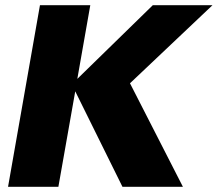

<svg xmlns="http://www.w3.org/2000/svg" viewBox="-20 -720 839 740"><path d="M328 -700H134L11 0H205L270 -368L452 0H685L481 -399L799 -700H569L278 -416Z"/></svg>

Font: Geom Black
Style: Bold Italic
Weight: 900
Italic angle: -10°
Version: Version 1.102